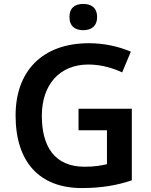

<svg xmlns="http://www.w3.org/2000/svg" viewBox="-20 -1036 766 973"><path d="M402 -1016C363 -1016 332 -999 332 -950C332 -901 363 -883 402 -883C440 -883 472 -901 472 -950C472 -999 440 -1016 402 -1016ZM378 -485V-376H522V-204C492 -197 460 -191 409 -191C254 -191 192 -297 192 -449C192 -607 282 -709 428 -709C492 -709 553 -691 599 -669L643 -774C583 -800 509 -817 431 -817C193 -817 59 -674 59 -451C59 -216 179 -83 395 -83C496 -83 572 -97 648 -122V-485Z"/></svg>

Font: Noto Sans Kannada UI SemiBold
Style: Regular
Weight: 600
Designer: Jelle Bosma - Monotype Design Team
Foundry: Monotype Imaging Inc.
Version: Version 2.005